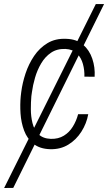

<svg xmlns="http://www.w3.org/2000/svg" viewBox="-62 -731 537 954"><path d="M455.1 -710.9 3.9 202.6 -41.5 203.1 414.1 -710.9ZM190.4 -41Q228 -40 255.4 -56.9Q282.7 -73.7 300 -102.1Q317.4 -130.4 326.2 -163.6H376.5Q368.2 -117.2 342.5 -76.9Q316.9 -36.6 277.6 -12.5Q238.3 11.7 187 10.3Q135.7 8.8 104.2 -16.6Q72.8 -42 57.9 -82Q43 -122.1 40 -167Q37.1 -211.9 41 -252.4L43.5 -273.4Q49.3 -318.8 64.9 -366Q80.6 -413.1 107.4 -452.9Q134.3 -492.7 173.8 -516.6Q213.4 -540.5 267.1 -538.1Q318.8 -536.6 350.6 -509.3Q382.3 -481.9 396.7 -439Q411.1 -396 408.2 -349.6L357.4 -350.1Q358.4 -382.3 350.1 -412.8Q341.8 -443.4 321.3 -464.6Q300.8 -485.8 263.2 -487.8Q221.2 -489.3 191.7 -469.2Q162.1 -449.2 142.6 -416Q123 -382.8 112.1 -345Q101.1 -307.1 96.7 -273.4L93.8 -252.9Q91.3 -224.1 91.3 -188.5Q91.3 -152.8 99.4 -119.6Q107.4 -86.4 129.2 -64.5Q150.9 -42.5 190.4 -41Z"/></svg>

Font: Roboto Condensed Light
Style: Italic
Weight: 300
Italic angle: -12°
Designer: Christian Robertson
Foundry: Google
Version: Version 3.0; 2020